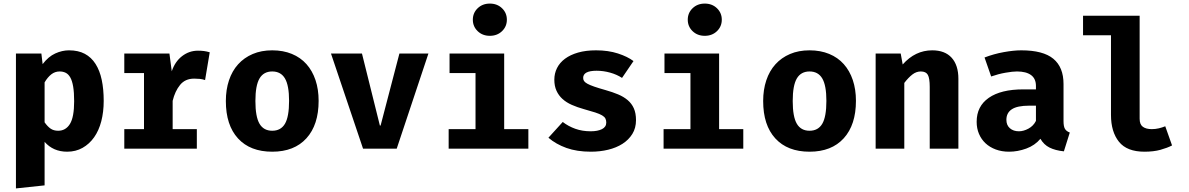

<svg xmlns="http://www.w3.org/2000/svg" viewBox="-20 -830 6640 1072"><path d="M355 17Q277 17 229 -38V205L69 222V-531H211L218 -472Q250 -514 288.5 -531.5Q327 -549 365 -549Q417 -549 453.5 -529.5Q490 -510 513.5 -473Q537 -436 548 -384Q559 -332 559 -267Q559 -205 545.5 -153Q532 -101 505.5 -63.5Q479 -26 441 -4.5Q403 17 355 17ZM305 -100Q347 -100 370.5 -138Q394 -176 394 -265Q394 -314 388.5 -346.5Q383 -379 372.5 -397.5Q362 -416 347 -423.5Q332 -431 313 -431Q287 -431 266.5 -415Q246 -399 229 -370V-147Q246 -123 263 -111.5Q280 -100 305 -100Z M1079 0H674V-109H784V-422H674V-531H926L939 -432Q957 -486 996.5 -516.5Q1036 -547 1085 -547Q1105 -547 1119.5 -545Q1134 -543 1151 -538L1125 -383Q1110 -388 1095.5 -389.5Q1081 -391 1064 -391Q1014 -391 985.5 -356Q957 -321 944 -267V-109H1079Z M1500 -549Q1561 -549 1609.5 -529Q1658 -509 1691 -472Q1724 -435 1741.5 -383Q1759 -331 1759 -267Q1759 -133 1691 -58Q1623 17 1500 17Q1377 17 1309 -57Q1241 -131 1241 -266Q1241 -329 1258.5 -381.5Q1276 -434 1309.5 -471Q1343 -508 1391 -528.5Q1439 -549 1500 -549ZM1500 -431Q1452 -431 1429 -392Q1406 -353 1406 -266Q1406 -178 1429 -139Q1452 -100 1500 -100Q1548 -100 1571 -139Q1594 -178 1594 -267Q1594 -353 1571 -392Q1548 -431 1500 -431Z M1828 -531H2001L2101 -129H2105L2210 -531H2372L2195 0H2007Z M2930 0H2485V-109H2635V-422H2490V-531H2795V-109H2930ZM2715 -630Q2674 -630 2647 -656Q2620 -682 2620 -720Q2620 -758 2647 -784Q2674 -810 2715 -810Q2756 -810 2783 -784Q2810 -758 2810 -720Q2810 -682 2783 -656Q2756 -630 2715 -630Z M3278 -97Q3317 -97 3341 -109Q3365 -121 3365 -146Q3365 -159 3360 -168.5Q3355 -178 3341.5 -186Q3328 -194 3303.5 -202Q3279 -210 3239 -221Q3203 -231 3172.5 -244.5Q3142 -258 3120.5 -277.5Q3099 -297 3087 -323.5Q3075 -350 3075 -385Q3075 -420 3090 -450Q3105 -480 3134.5 -502Q3164 -524 3207.5 -536.5Q3251 -549 3308 -549Q3376 -549 3430 -531.5Q3484 -514 3517 -489L3453 -395Q3424 -414 3386.5 -424.5Q3349 -435 3311 -435Q3236 -435 3236 -395Q3236 -385 3241 -377.5Q3246 -370 3259.5 -362.5Q3273 -355 3297.5 -346.5Q3322 -338 3361 -327Q3400 -316 3431 -303Q3462 -290 3484.5 -271Q3507 -252 3519 -225Q3531 -198 3531 -159Q3531 -115 3510.5 -82Q3490 -49 3455.5 -27Q3421 -5 3375.5 6Q3330 17 3279 17Q3201 17 3142.5 -4Q3084 -25 3042 -61L3122 -149Q3153 -125 3192 -111Q3231 -97 3278 -97Z M4130 0H3685V-109H3835V-422H3690V-531H3995V-109H4130ZM3915 -630Q3874 -630 3847 -656Q3820 -682 3820 -720Q3820 -758 3847 -784Q3874 -810 3915 -810Q3956 -810 3983 -784Q4010 -758 4010 -720Q4010 -682 3983 -656Q3956 -630 3915 -630Z M4500 -549Q4561 -549 4609.5 -529Q4658 -509 4691 -472Q4724 -435 4741.5 -383Q4759 -331 4759 -267Q4759 -133 4691 -58Q4623 17 4500 17Q4377 17 4309 -57Q4241 -131 4241 -266Q4241 -329 4258.5 -381.5Q4276 -434 4309.5 -471Q4343 -508 4391 -528.5Q4439 -549 4500 -549ZM4500 -431Q4452 -431 4429 -392Q4406 -353 4406 -266Q4406 -178 4429 -139Q4452 -100 4500 -100Q4548 -100 4571 -139Q4594 -178 4594 -267Q4594 -353 4571 -392Q4548 -431 4500 -431Z M4869 0V-531H5009L5020 -470Q5090 -549 5185 -549Q5256 -549 5293.5 -507.5Q5331 -466 5331 -390V0H5171V-345Q5171 -393 5160.5 -412Q5150 -431 5121 -431Q5096 -431 5074 -414Q5052 -397 5029 -367V0Z M5918 -154Q5918 -124 5926 -110.5Q5934 -97 5953 -90L5920 15Q5872 10 5840 -6Q5808 -22 5789 -55Q5758 -18 5710 -0.5Q5662 17 5614 17Q5573 17 5539.5 4.5Q5506 -8 5482.5 -30Q5459 -52 5446 -82.5Q5433 -113 5433 -150Q5433 -237 5501 -284Q5569 -331 5693 -331H5764V-350Q5764 -391 5736.5 -411Q5709 -431 5658 -431Q5634 -431 5594 -424Q5554 -417 5514 -403L5477 -509Q5529 -529 5584.5 -539Q5640 -549 5682 -549Q5804 -549 5861 -502Q5918 -455 5918 -361ZM5669 -97Q5695 -97 5722.5 -112Q5750 -127 5764 -155V-240H5726Q5660 -240 5629.5 -220Q5599 -200 5599 -161Q5599 -131 5618.5 -114Q5638 -97 5669 -97Z M6343 -167Q6343 -135 6361 -122Q6379 -109 6411 -109Q6431 -109 6450 -113.5Q6469 -118 6486 -125L6524 -18Q6497 -4 6459 6.5Q6421 17 6370 17Q6272 17 6227.5 -38.5Q6183 -94 6183 -188V-633H6027V-742H6343Z"/></svg>

Font: Qzxlaeiskcpccdgjqmyffctclhy
Style: Regular
Weight: 700
Monospace: yes
Designer: Carrois Corporate & Edenspiekermann
Foundry: Carrois Corporate GbR & Edenspiekermann AG
Version: Version 2.001